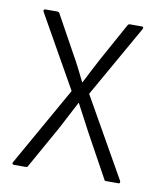

<svg xmlns="http://www.w3.org/2000/svg" viewBox="-62 -534 488 585"><g transform="rotate(10 181.5 -241.5)"><path d="M19 0Q16 0 15 -2.5Q14 -5 16 -8L154 -252L28 -475Q26 -478 27.5 -480.5Q29 -483 31 -483H68Q74 -483 76 -479L140 -363Q151 -344 161 -324Q171 -304 181 -284H182Q192 -304 202.5 -324Q213 -344 223 -363L287 -479Q289 -483 294 -483H331Q334 -483 335 -480.5Q336 -478 334 -475L208 -253L347 -8Q348 -5 347.5 -2.5Q347 0 343 0H305Q300 0 299 -4L227 -135Q216 -156 204.5 -177.5Q193 -199 182 -220H181Q170 -199 158.5 -177Q147 -155 136 -134L63 -4Q62 0 56 0Z"/></g></svg>

Font: Sofia Sans Condensed Light
Style: Regular
Weight: 300
Designer: Botio Nikoltchev, Ani Petrova
Foundry: lettersoup
Version: Version 4.101